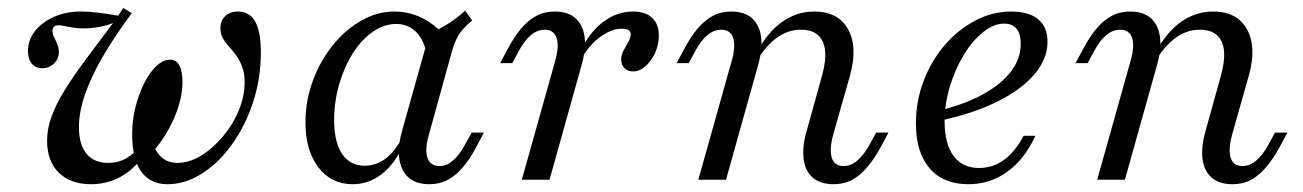

<svg xmlns="http://www.w3.org/2000/svg" viewBox="-20 -455 3297 486"><path d="M404 11.3Q360.5 11.3 337.5 -20.6Q314.5 -52.4 314.5 -116.9Q314.5 -150.8 323 -184.3Q331.5 -217.7 345.2 -244.8Q358.9 -271.8 375.8 -287.9Q392.7 -304 411.3 -304Q425.8 -304 433.9 -289.5Q441.9 -275 441.9 -247.6Q441.9 -204.8 420.2 -154.8Q398.4 -104.8 360.5 -63.7L341.1 -89.5L362.1 -141.9Q361.3 -92.7 379 -67.7Q396.8 -42.7 429 -42.7Q458.9 -42.7 488.7 -60.9Q518.5 -79 544 -109.3Q569.4 -139.5 584.3 -175.4Q599.2 -211.3 599.2 -246.8Q599.2 -270.2 592.7 -286.7Q586.3 -303.2 577.4 -315.3Q568.5 -327.4 559.3 -337.5Q550 -347.6 544 -358.5Q537.9 -369.4 537.9 -383.9Q537.9 -402.4 550 -414.1Q562.1 -425.8 582.3 -425.8Q612.1 -425.8 626.2 -400Q640.3 -374.2 640.3 -321.8Q640.3 -257.3 621 -197.6Q601.6 -137.9 568.1 -90.7Q534.7 -43.5 491.9 -16.1Q449.2 11.3 404 11.3ZM210.5 11.3Q158.9 11.3 129 -17.7Q99.2 -46.8 99.2 -99.2Q99.2 -129 110.5 -160.1Q121.8 -191.1 143.1 -225.8Q164.5 -260.5 195.6 -302.4Q226.6 -344.4 266.1 -396.8Q250.8 -390.3 230.6 -386.7Q210.5 -383.1 190.3 -383.1Q176.6 -383.1 164.5 -385.1Q152.4 -387.1 143.1 -389.1Q133.9 -391.1 128.2 -391.1Q112.9 -391.1 112.9 -376.6Q112.9 -368.5 117.3 -360.1Q121.8 -351.6 125.4 -342.3Q129 -333.1 129 -322.6Q129 -306.5 116.9 -294.4Q104.8 -282.3 87.1 -282.3Q70.2 -282.3 60.5 -294Q50.8 -305.6 50.8 -325.8Q50.8 -353.2 68.1 -375.8Q85.5 -398.4 116.1 -412.1Q146.8 -425.8 184.7 -425.8Q204.8 -425.8 227.8 -423Q250.8 -420.2 279 -415.3L291.9 -434.7L313.7 -421.8Q271 -364.5 241.1 -313.3Q211.3 -262.1 195.6 -217.3Q179.8 -172.6 179.8 -133.1Q179.8 -89.5 198.8 -66.1Q217.7 -42.7 254 -42.7Q275 -42.7 291.9 -50.4Q308.9 -58.1 325.8 -75L341.1 -56.5Q312.9 -21 280.2 -4.8Q247.6 11.3 210.5 11.3Z M872.6 11.3Q818.5 11.3 785.9 -31.5Q753.2 -74.2 753.2 -145.2Q753.2 -200 771.8 -250.4Q790.3 -300.8 822.2 -340.3Q854 -379.8 894.4 -402.8Q934.7 -425.8 978.2 -425.8Q1017.7 -425.8 1052 -407.7Q1086.3 -389.5 1111.3 -357.3L1060.5 -314.5Q1054 -354 1033.1 -374.2Q1012.1 -394.4 983.1 -394.4Q952.4 -394.4 923.8 -374.6Q895.2 -354.8 873.4 -320.6Q851.6 -286.3 838.7 -242.3Q825.8 -198.4 825.8 -150.8Q825.8 -95.2 846 -65.3Q866.1 -35.5 903.2 -35.5Q932.3 -35.5 956.5 -54Q980.6 -72.6 999.2 -108.9L998.4 -82.3Q976.6 -37.1 944.4 -12.9Q912.1 11.3 872.6 11.3ZM1066.9 11.3Q1017.7 11.3 999.2 -25Q980.6 -61.3 997.6 -123.4L1066.9 -370.2Q1090.3 -379.8 1114.1 -394.8Q1137.9 -409.7 1157.3 -428.2L1175 -403.2Q1160.5 -391.1 1150.8 -379.8Q1141.1 -368.5 1134.7 -354.4Q1128.2 -340.3 1122.6 -320.2L1065.3 -112.9Q1054.8 -75.8 1062.1 -55.2Q1069.4 -34.7 1092.7 -34.7Q1106.5 -34.7 1117.7 -41.9Q1129 -49.2 1139.1 -61.7Q1149.2 -74.2 1157.3 -89.5L1174.2 -119.4H1204.8L1183.1 -78.2Q1168.5 -51.6 1151.6 -31.5Q1134.7 -11.3 1113.7 0Q1092.7 11.3 1066.9 11.3Z M1300.8 0 1385.5 -301.6Q1396 -338.7 1388.7 -359.3Q1381.5 -379.8 1358.9 -379.8Q1340.3 -379.8 1323.8 -366.1Q1307.3 -352.4 1292.7 -325L1276.6 -295.2H1246L1264.5 -329.8Q1280.6 -360.5 1298.4 -381.9Q1316.1 -403.2 1337.1 -414.5Q1358.1 -425.8 1383.9 -425.8Q1417.7 -425.8 1436.7 -408.9Q1455.6 -391.9 1459.7 -361.7Q1463.7 -331.5 1452.4 -291.1L1371 0ZM1582.3 -274.2Q1568.5 -274.2 1560.5 -282.7Q1552.4 -291.1 1552.4 -304Q1552.4 -316.1 1558.5 -327.4Q1564.5 -338.7 1570.6 -349.2Q1576.6 -359.7 1576.6 -368.5Q1576.6 -382.3 1553.2 -382.3Q1528.2 -382.3 1500 -362.1Q1471.8 -341.9 1452.4 -307.3L1453.2 -333.1Q1476.6 -378.2 1510.1 -402Q1543.5 -425.8 1582.3 -425.8Q1613.7 -425.8 1630.6 -410.1Q1647.6 -394.4 1647.6 -365.3Q1647.6 -341.9 1638.3 -321.4Q1629 -300.8 1614.1 -287.5Q1599.2 -274.2 1582.3 -274.2Z M2090.3 11.3Q2056.5 11.3 2037.1 -5.6Q2017.7 -22.6 2014.1 -53.2Q2010.5 -83.9 2021.8 -123.4L2059.7 -259.7Q2076.6 -318.5 2062.9 -349.2Q2049.2 -379.8 2007.3 -379.8Q1975 -379.8 1946.8 -359.7Q1918.5 -339.5 1894.4 -299.2V-320.2Q1922.6 -373.4 1959.7 -399.6Q1996.8 -425.8 2041.1 -425.8Q2101.6 -425.8 2126.6 -381Q2151.6 -336.3 2131.5 -263.7L2088.7 -112.9Q2079 -76.6 2085.5 -55.6Q2091.9 -34.7 2115.3 -34.7Q2133.9 -34.7 2150.4 -48.8Q2166.9 -62.9 2181.5 -89.5L2197.6 -119.4H2229L2210.5 -84.7Q2194.4 -54.8 2176.2 -33.1Q2158.1 -11.3 2137.5 0Q2116.9 11.3 2090.3 11.3ZM1747.6 0 1832.3 -301.6Q1842.7 -337.9 1835.9 -358.9Q1829 -379.8 1805.6 -379.8Q1787.1 -379.8 1770.6 -366.1Q1754 -352.4 1739.5 -325L1723.4 -295.2H1692.7L1711.3 -329.8Q1727.4 -360.5 1745.2 -381.9Q1762.9 -403.2 1783.9 -414.5Q1804.8 -425.8 1830.6 -425.8Q1864.5 -425.8 1883.5 -408.9Q1902.4 -391.9 1906.5 -361.7Q1910.5 -331.5 1899.2 -291.1L1817.7 0Z M2431.5 11.3Q2367.7 11.3 2333.1 -29Q2298.4 -69.4 2298.4 -142.7Q2298.4 -198.4 2317.7 -249.6Q2337.1 -300.8 2371 -340.3Q2404.8 -379.8 2448.4 -402.8Q2491.9 -425.8 2539.5 -425.8Q2584.7 -425.8 2608.1 -406Q2631.5 -386.3 2631.5 -349.2Q2631.5 -305.6 2598 -266.5Q2564.5 -227.4 2503.2 -197.2Q2441.9 -166.9 2357.3 -149.2V-175Q2422.6 -191.1 2468.5 -216.5Q2514.5 -241.9 2539.1 -274.2Q2563.7 -306.5 2563.7 -344.4Q2563.7 -369.4 2553.2 -382.3Q2542.7 -395.2 2521.8 -395.2Q2495.2 -395.2 2468.1 -373.4Q2441.1 -351.6 2419.4 -315.7Q2397.6 -279.8 2384.3 -235.9Q2371 -191.9 2371 -148.4Q2371 -91.1 2393.5 -60.5Q2416.1 -29.8 2458.1 -29.8Q2492.7 -29.8 2521 -50Q2549.2 -70.2 2571 -111.3H2600.8Q2573.4 -51.6 2529.8 -20.2Q2486.3 11.3 2431.5 11.3Z M3100 11.3Q3066.1 11.3 3046.8 -5.6Q3027.4 -22.6 3023.8 -53.2Q3020.2 -83.9 3031.5 -123.4L3069.4 -259.7Q3086.3 -318.5 3072.6 -349.2Q3058.9 -379.8 3016.9 -379.8Q2984.7 -379.8 2956.5 -359.7Q2928.2 -339.5 2904 -299.2V-320.2Q2932.3 -373.4 2969.4 -399.6Q3006.5 -425.8 3050.8 -425.8Q3111.3 -425.8 3136.3 -381Q3161.3 -336.3 3141.1 -263.7L3098.4 -112.9Q3088.7 -76.6 3095.2 -55.6Q3101.6 -34.7 3125 -34.7Q3143.5 -34.7 3160.1 -48.8Q3176.6 -62.9 3191.1 -89.5L3207.3 -119.4H3238.7L3220.2 -84.7Q3204 -54.8 3185.9 -33.1Q3167.7 -11.3 3147.2 0Q3126.6 11.3 3100 11.3ZM2757.3 0 2841.9 -301.6Q2852.4 -337.9 2845.6 -358.9Q2838.7 -379.8 2815.3 -379.8Q2796.8 -379.8 2780.2 -366.1Q2763.7 -352.4 2749.2 -325L2733.1 -295.2H2702.4L2721 -329.8Q2737.1 -360.5 2754.8 -381.9Q2772.6 -403.2 2793.5 -414.5Q2814.5 -425.8 2840.3 -425.8Q2874.2 -425.8 2893.1 -408.9Q2912.1 -391.9 2916.1 -361.7Q2920.2 -331.5 2908.9 -291.1L2827.4 0Z"/></svg>

Font: Playfair 12pt Light
Style: Italic
Weight: 300
Italic angle: -15.6°
Designer: Claus Eggers Sørensen
Foundry: Claus Eggers Sørensen
Version: Version 2.000;gftools[0.9.28]